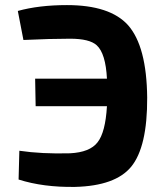

<svg xmlns="http://www.w3.org/2000/svg" viewBox="-20 -722 627 754"><path d="M50 -679Q133 -702 243 -702Q412 -702 483 -623Q556 -540 558 -339Q559 -145 495 -67Q433 8 275 12Q150 14 53 -17L56 -130Q144 -117 255 -120Q333 -124 363 -163Q394 -202 400 -305H120L118 -413H400Q395 -512 360 -544Q332 -570 255 -570Q178 -570 72 -565Z"/></svg>

Font: Taylor Sans Bold LRS
Style: Bold
Weight: 700
Italic angle: -8°
Designer: Natanael Gama
Version: Version 1.001 September 8, 2015